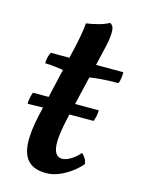

<svg xmlns="http://www.w3.org/2000/svg" viewBox="-100 -679 549 747"><g transform="rotate(15 174.5 -305.5)"><path d="M159 9Q113 9 89 -14Q65 -37 62 -83.5Q59 -130 75 -201L134 -458Q145 -504 151.5 -538.5Q158 -573 159 -594Q183 -597 208.5 -604Q234 -611 249 -620Q260 -616 263.5 -603.5Q267 -591 264 -565Q261 -539 249 -491L183 -209Q171 -154 170.5 -121.5Q170 -89 179.5 -75Q189 -61 205 -61Q221 -61 240.5 -73Q260 -85 275 -103Q283 -97 289.5 -86Q296 -75 297 -64Q283 -47 260.5 -30Q238 -13 212 -2Q186 9 159 9ZM132 -394Q111 -397 88.5 -400Q66 -403 46 -403Q46 -415 49 -427.5Q52 -440 57 -448H139ZM220 -393 226 -448H349Q349 -436 347.5 -423.5Q346 -411 341 -402Q300 -402 270.5 -399.5Q241 -397 220 -393ZM21 -233Q21 -247 23.5 -258.5Q26 -270 30 -280H295Q295 -270 293 -258.5Q291 -247 286 -235Q264 -235 231.5 -235Q199 -235 162 -235Q125 -235 88.5 -234.5Q52 -234 21 -233Z"/></g></svg>

Font: Vollkorn Medium
Style: Italic
Weight: 500
Italic angle: -11°
Designer: Friedrich Althausen
Foundry: Friedrich Althausen
Version: Version 5.000